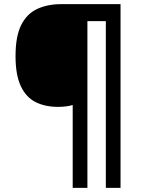

<svg xmlns="http://www.w3.org/2000/svg" viewBox="-20 -780 695 927"><path d="M562 127H491V-678H402V127H331V-273Q301 -264 260 -264Q198 -264 152 -287Q106 -310 80.5 -364Q55 -418 55 -509Q55 -605 82.5 -659.5Q110 -714 160 -737Q210 -760 275 -760H562Z"/></svg>

Font: Noto Sans Kannada SemiBold
Style: Regular
Weight: 600
Designer: Jelle Bosma - Monotype Design Team
Foundry: Monotype Imaging Inc.
Version: Version 2.005; ttfautohint (v1.8.4.7-5d5b)